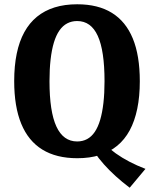

<svg xmlns="http://www.w3.org/2000/svg" viewBox="-20 -730 720 898"><path d="M341.6 10Q243.6 10 177.9 -30.5Q112.3 -71 79.4 -151.1Q46.4 -231.3 46.4 -350.7Q46.4 -422.2 58.3 -479.4Q70.1 -536.6 93.9 -579.8Q117.6 -622.9 153 -651.8Q188.5 -680.7 235.5 -695.4Q282.6 -710 340.9 -710Q438.7 -710 503.6 -669.7Q568.5 -629.4 601.2 -549.8Q633.9 -470.2 633.9 -350Q633.9 -278.6 621.9 -221Q609.9 -163.4 586.6 -120.2Q563.2 -77.1 528.1 -48.2Q493 -19.3 446.5 -4.6Q400 10 341.6 10ZM586.5 148Q515.2 94 465.6 38.2Q416 -17.5 390 -74.9L429 -104.7Q463.9 -53.7 521.8 -12.4Q579.8 28.9 660.3 59.8ZM340.9 -68.4Q366.5 -68.4 387.2 -79.4Q408 -90.5 423.2 -113Q438.4 -135.4 448.5 -169.3Q458.5 -203.2 463.7 -248.5Q468.9 -293.8 468.9 -350.3Q468.9 -492.8 437.3 -562.2Q405.7 -631.6 340.9 -631.6Q315.3 -631.6 294.4 -620.7Q273.5 -609.8 257.9 -587.4Q242.4 -565.1 232.1 -531.2Q221.9 -497.4 216.7 -452.1Q211.5 -406.8 211.5 -350.3Q211.5 -207.9 243.8 -138.2Q276.1 -68.4 340.9 -68.4Z"/></svg>

Font: Sutasoma
Style: Regular
Weight: 400
Designer: Izhar Fathurrohim, Akbar Rohmanto, Arusyal Khofiqoini
Foundry: Kiwari Kolektiv
Version: Version 1.102